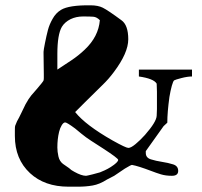

<svg xmlns="http://www.w3.org/2000/svg" viewBox="-20 -699 759 723"><path d="M550 -55Q500 -74 477 -78Q473 -78 450 -64L410 -37L383 -23Q355 -5 329 -0.5Q303 4 274 4H238Q148 4 93 -47Q36 -100 36 -187V-208Q36 -222 37 -225Q38 -228 44 -242Q52 -256 60 -273L76 -306Q88 -328 98 -340L118 -363Q143 -392 144 -396Q145 -400 145 -406V-420L144 -496V-504Q144 -510 149.5 -537.5Q155 -565 160.5 -586Q166 -607 178 -628Q190 -650 210 -662Q240 -680 321 -679Q349 -679 367 -670Q387 -660 437 -623Q463 -605 463 -551Q463 -500 409 -428Q389 -401 366 -379L298 -312Q270 -284 263 -277Q302 -228 404 -170Q454 -142 463.5 -142Q473 -142 490.5 -156.5Q508 -171 526 -191Q569 -240 570 -263L571 -288V-354L570 -384Q559 -403 503 -411V-437H703V-411Q686 -411 663 -405Q640 -399 636 -396.5Q632 -394 627 -376Q622 -358 618 -334Q610 -276 610 -237Q608 -235 603 -230.5Q598 -226 596 -224L529 -130V-123Q529 -105 548 -99Q567 -93 590 -89.5Q613 -86 632 -80Q651 -74 651 -55.5Q651 -37 627.5 -37Q604 -37 586 -42.5Q568 -48 550 -55ZM240 -66Q248 -58 260 -52Q287 -37 304 -37Q307 -37 329 -42.5Q351 -48 356.5 -50Q362 -52 374 -57.5Q386 -63 397 -70Q425 -88 425 -97Q425 -103 368 -140Q310 -177 304 -182L286 -196L263 -215Q232 -238 225.5 -238Q219 -238 212.5 -227.5Q206 -217 202.5 -202.5Q199 -188 197.5 -173.5Q196 -159 196 -143.5Q196 -128 200 -110Q204 -92 217 -82ZM246 -627Q224 -616 213 -598Q196 -569 196 -496V-437L249 -472Q276 -490 299 -512Q351 -561 356 -623Q344 -635 331.5 -636Q319 -637 293 -637Q267 -637 246 -627Z"/></svg>

Font: Miltonian Tattoo
Style: Regular
Weight: 400
Designer: Pablo Impallari
Foundry: Pablo Impallari
Version: Version 1.008